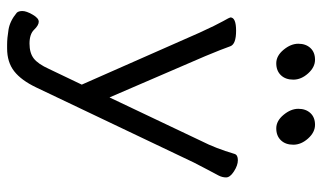

<svg xmlns="http://www.w3.org/2000/svg" viewBox="-203 -539 906 540"><g transform="rotate(90 250.0 -269.0)"><path d="M387 -641Q387 -619 374.5 -606Q362 -593 341 -593Q320 -593 303 -613.5Q286 -634 286 -655Q286 -676 298 -689Q310 -702 331 -702Q352 -702 369.5 -682.5Q387 -663 387 -641ZM204 -641Q204 -619 191.5 -606Q179 -593 158 -593Q137 -593 120 -613.5Q103 -634 103 -655Q103 -676 115 -689Q127 -702 148 -702Q169 -702 186.5 -682.5Q204 -663 204 -641ZM29 -464Q29 -480 66.5 -480Q104 -480 110 -464Q118 -441 138 -393L254 -124L377 -383Q397 -422 413 -476Q416 -485 430.5 -485Q445 -485 462 -474Q479 -463 479 -452Q479 -441 473.5 -430.5Q468 -420 457 -399.5Q446 -379 437 -361L226 82Q206 124 180.5 144Q155 164 116 164H106Q87 164 63 160Q39 156 16 137Q11 132 11 121Q11 110 21 92.5Q31 75 41 75Q51 75 63.5 88Q76 101 102.5 101Q129 101 144.5 89Q160 77 174 46L218 -46L72 -377Q50 -425 39.5 -443.5Q29 -462 29 -464Z"/></g></svg>

Font: Moon Stars Kai T
Style: Regular
Weight: 400
Designer: GuiWonder
Version: Version 1.101